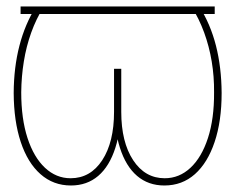

<svg xmlns="http://www.w3.org/2000/svg" viewBox="-20 -566 730 596"><path d="M646.5 -545.9V-522.5H43.9V-545.9ZM91.8 -545.9H116.2Q92.3 -507.8 76.9 -464.8Q61.5 -421.9 54 -375.2Q46.4 -328.6 45.9 -279.3Q45.9 -197.3 65.4 -137.5Q85 -77.6 119.6 -45.2Q154.3 -12.7 199.2 -12.7Q260.7 -12.7 297.4 -68.8Q334 -125 334 -218.8V-352.5H356.4V-247.1Q356.4 -164.6 338.1 -107.2Q319.8 -49.8 284.9 -20Q250 9.8 200.2 9.8Q145.5 9.8 105.7 -25.4Q65.9 -60.5 44.4 -125.2Q22.9 -189.9 22.5 -277.3Q22.9 -356.9 40.3 -424.1Q57.6 -491.2 91.8 -545.9ZM574.2 -545.9H598.6Q633.3 -491.2 650.4 -424.1Q667.5 -356.9 668 -277.3Q668 -189.9 646.2 -125.2Q624.5 -60.5 585 -25.4Q545.4 9.8 490.2 9.8Q440.4 9.8 405.5 -20Q370.6 -49.8 352.3 -107.2Q334 -164.6 334 -247.1V-352.5H356.4V-218.8Q356.4 -125 393.3 -68.8Q430.2 -12.7 491.2 -12.7Q536.6 -12.7 571.3 -45.2Q606 -77.6 625.5 -137.5Q645 -197.3 644.5 -279.3Q645 -328.6 637.2 -375.2Q629.4 -421.9 613.8 -464.8Q598.1 -507.8 574.2 -545.9Z"/></svg>

Font: Inter Tight Thin
Style: Regular
Weight: 250
Designer: Rasmus Andersson
Foundry: rsms
Version: Version 3.004